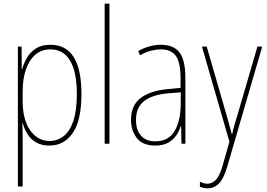

<svg xmlns="http://www.w3.org/2000/svg" viewBox="-20 -780 1450 1042"><path d="M254 -537Q422 -537 422 -270Q422 -127 375 -58.5Q328 10 248 10Q205 10 175.5 -7.5Q146 -25 129 -52.5Q112 -80 104 -110H101Q103 -76 103 -21V232H77V-527H97L98 -403H100Q109 -438 127.5 -468.5Q146 -499 176.5 -518Q207 -537 254 -537ZM253 -512Q205 -512 171.5 -483Q138 -454 120.5 -402.5Q103 -351 103 -284V-232Q103 -130 144 -72.5Q185 -15 249 -15Q291 -15 324.5 -40.5Q358 -66 377.5 -122Q397 -178 397 -270Q397 -388 361 -450Q325 -512 253 -512Z M574 0H548V-760H574Z M853 -537Q922 -537 954 -495.5Q986 -454 986 -356V0H965L963 -96H961Q953 -69 936.5 -45Q920 -21 892.5 -5.5Q865 10 822 10Q754 10 722.5 -31Q691 -72 691 -129Q691 -208 742.5 -247.5Q794 -287 887 -296L960 -303V-351Q960 -441 934.5 -476.5Q909 -512 853 -512Q829 -512 800.5 -505Q772 -498 740 -480L730 -503Q758 -519 790 -528Q822 -537 853 -537ZM887 -273Q804 -265 761 -230.5Q718 -196 718 -129Q718 -74 745.5 -43.5Q773 -13 822 -13Q896 -13 928.5 -70.5Q961 -128 961 -220V-279Z M1076 -527H1102L1211 -150Q1220 -118 1225 -100Q1230 -82 1232.5 -72Q1235 -62 1238 -52H1240Q1246 -80 1252.5 -102.5Q1259 -125 1267 -150L1377 -527H1403L1214 122Q1195 188 1169 215Q1143 242 1106 242Q1095 242 1085.5 240Q1076 238 1065 234V206Q1086 217 1106 217Q1131 217 1151.5 196Q1172 175 1189 116L1225 -11Z"/></svg>

Font: Noto Sans Khmer Condensed Thin
Style: Regular
Weight: 100
Width: 3
Designer: Danh Hong and the Monotype Design Team
Foundry: Monotype Imaging Inc.
Version: Version 2.004; ttfautohint (v1.8.4.7-5d5b)